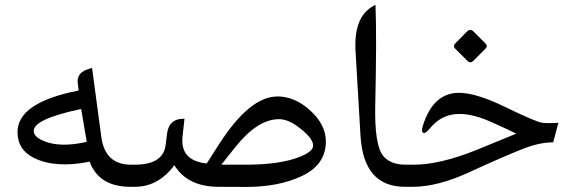

<svg xmlns="http://www.w3.org/2000/svg" viewBox="-20 -755 2323 776"><path d="M509.8 -89.4Q509.8 -89.4 517.6 -89.4Q534.7 -89.4 534.7 -47.9V-44.9Q534.7 0 517.6 0H507.3Q379.9 0 342.3 -101.6Q204.6 -73.7 117.2 -116.7Q51.8 -148.9 50.8 -219.2Q48.8 -340.3 297.9 -389.2Q294.4 -416.5 293.9 -422.9Q291 -463.9 342.8 -477.5L352.1 -480.5L389.6 -200.7Q404.8 -89.4 509.8 -89.4ZM330.6 -181.6 308.1 -314.5Q107.4 -272.5 116.7 -221.2Q120.6 -199.7 159.2 -184.1Q225.6 -157.7 330.6 -181.6Z M874.5 -89.4H974.6Q1110.4 -89.4 1190.4 -120.6Q1247.1 -142.6 1245.6 -168Q1243.7 -200.7 1178.2 -247.1Q1140.6 -273.4 1107.4 -273.4Q1020.5 -272.9 931.2 -160.6ZM524.4 -89.4Q639.2 -89.4 649.4 -168.5L655.3 -215.8Q663.1 -274.9 720.7 -274.9H725.6L717.8 -203.6Q707 -106 815.4 -94.2L864.3 -170.4Q989.3 -366.2 1103 -365.2Q1173.3 -364.7 1236.3 -306.2Q1294.9 -251.5 1296.9 -188Q1299.3 -90.3 1200.7 -43.9Q1106 1 972.7 0.5L862.3 0Q737.8 -0.5 684.6 -87.4Q620.1 0 524.9 0H512.7Q476.1 0 476.1 -44.9V-47.9Q476.1 -89.4 512.7 -89.4Z M1616.7 0Q1449.2 0 1437 -206.5L1417 -547.9Q1408.7 -687.5 1489.3 -731L1497.6 -735.4Q1502.9 -602.1 1496.6 -330.1Q1493.2 -169.4 1528.3 -125.5Q1557.6 -89.4 1619.1 -89.4H1627Q1644 -89.4 1644 -47.9V-44.9Q1644 0 1627 0Z M2236.8 -258.8 2215.8 -179.7Q2158.7 -179.7 2090.8 -152.3Q2000.5 -116.2 1881.3 -61Q1750 0 1648.9 0H1622.1Q1585.4 0 1585.4 -44.9V-47.9Q1585.4 -89.4 1622.1 -89.4H1653.3Q1759.3 -89.4 1910.6 -150.9Q1951.7 -167.5 2066.4 -214.8Q2036.6 -230.5 1961.4 -263.7Q1876 -301.3 1814.9 -293Q1757.8 -285.6 1716.8 -235.4Q1699.2 -214.4 1691.4 -217.8Q1681.2 -222.2 1689 -246.6Q1730.5 -379.4 1834.5 -379.9Q1903.8 -379.9 2020.5 -323.2Q2147 -261.7 2171.4 -258.8Q2195.8 -255.9 2236.8 -258.8ZM1894.6 -627 1941.6 -579.9Q1952.7 -568.8 1942.2 -558.3L1892.9 -509Q1880.7 -497.4 1869.1 -509L1820.4 -557.7Q1808.7 -568.8 1822 -581.6L1867.4 -627.5Q1880.7 -640.8 1894.6 -627Z"/></svg>

Font: Gandom FD-WOL
Style: FD-WOL
Weight: 400
Foundry: DejaVu fonts team - Redesigned by Saber Rastikerdar - Based on Samim Font
Version: Version 0.6